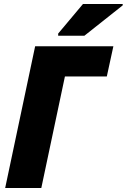

<svg xmlns="http://www.w3.org/2000/svg" viewBox="-20 -947 638 967"><path d="M273 -778V-767H405L598 -920V-927H398ZM6 0H188L307 -562H518L551 -714H157Z"/></svg>

Font: Noto Sans SemiCondensed Black
Style: Italic
Weight: 900
Width: 4
Italic angle: -12°
Designer: Monotype Design Team
Foundry: Monotype Imaging Inc.
Version: Version 2.013